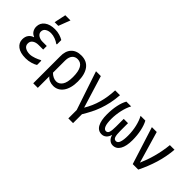

<svg xmlns="http://www.w3.org/2000/svg" viewBox="16 -1535 2468 2468"><g transform="rotate(45 1250.0 -301.0)"><path d="M64 -146Q64 -197 89 -229Q114 -261 150 -270V-276Q114 -289 95 -320Q76 -351 76 -388Q76 -456 129.5 -496Q183 -536 271 -536Q319 -536 358.5 -523.5Q398 -511 426 -494V-414H414Q388 -434 348 -449Q308 -464 271 -464Q226 -464 194.5 -444Q163 -424 163 -385Q163 -367 172 -352.5Q181 -338 196 -328.5Q211 -319 229.5 -313.5Q248 -308 266 -308H348V-243H264Q216 -243 184 -221.5Q152 -200 152 -159Q152 -118 185 -97.5Q218 -77 268 -77Q287 -77 308.5 -82Q330 -87 350.5 -94Q371 -101 389 -109.5Q407 -118 420 -125H432V-47Q406 -30 361 -16.5Q316 -3 266 -3Q168 -3 116 -43Q64 -83 64 -146ZM237 -756H331L270 -596H203Z M564 -333Q561 -429 610 -483Q659 -537 749 -537Q850 -537 902 -467Q954 -397 954 -269Q954 -206 940.5 -156.5Q927 -107 902.5 -73Q878 -39 844 -21Q810 -3 769 -3Q731 -3 700 -16Q669 -29 647 -55V154H564ZM869 -264Q869 -366 839 -418Q809 -470 748 -470Q728 -470 710 -463Q692 -456 678 -441Q664 -426 655.5 -401.5Q647 -377 647 -343V-122Q670 -98 698.5 -84.5Q727 -71 754 -71Q804 -71 836.5 -117.5Q869 -164 869 -264Z M1202 2 1025 -526H1113L1248 -87Q1307 -184 1337.5 -293.5Q1368 -403 1373 -526H1461Q1455 -443 1440 -373Q1425 -303 1403 -241Q1381 -179 1352 -122Q1323 -65 1288 -8V154H1202Z M1516 -232Q1516 -323 1532 -399.5Q1548 -476 1577 -526H1664Q1648 -497 1635.5 -461.5Q1623 -426 1614.5 -387.5Q1606 -349 1601.5 -309.5Q1597 -270 1597 -232Q1597 -149 1613.5 -110Q1630 -71 1659 -71Q1690 -71 1700 -104.5Q1710 -138 1710 -204V-345H1788V-204Q1788 -138 1798.5 -104.5Q1809 -71 1841 -71Q1873 -71 1887.5 -113.5Q1902 -156 1902 -231Q1902 -316 1883.5 -394.5Q1865 -473 1835 -526H1922Q1951 -474 1967.5 -396Q1984 -318 1984 -232Q1984 -123 1949.5 -63Q1915 -3 1850 -3Q1816 -3 1789 -26.5Q1762 -50 1750 -95Q1738 -50 1711 -26.5Q1684 -3 1648 -3Q1582 -3 1549 -63.5Q1516 -124 1516 -232Z M2041 -526H2129L2255 -95Q2274 -138 2292 -188.5Q2310 -239 2325 -294Q2340 -349 2351 -408Q2362 -467 2368 -526H2452Q2441 -392 2402 -264Q2363 -136 2303 -16H2203Z"/></g></svg>

Font: D2Coding
Style: Regular
Weight: 400
Monospace: yes
Designer: Yong-Rak Park; Jeong-Hwan Yoon; Sang-Min Lee;
Foundry: NHN Corporation
Version: Version 1.3.2; Build 20180524